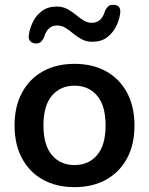

<svg xmlns="http://www.w3.org/2000/svg" viewBox="-20 -761 614 791"><path d="M287 10Q212 10 156.5 -21Q101 -52 70.5 -109Q40 -166 40 -244Q40 -322 70.5 -379Q101 -436 156.5 -467Q212 -498 287 -498Q362 -498 417.5 -467Q473 -436 503.5 -379Q534 -322 534 -244Q534 -166 503.5 -109Q473 -52 417.5 -21Q362 10 287 10ZM287 -81Q345 -81 380 -122Q415 -163 415 -244Q415 -326 380 -367Q345 -408 287 -408Q229 -408 194 -367Q159 -326 159 -244Q159 -163 194 -122Q229 -81 287 -81ZM126 -582Q112 -583 104 -592Q96 -601 99 -618Q103 -646 116.5 -672.5Q130 -699 154 -716.5Q178 -734 213 -734Q238 -734 257 -724Q276 -714 292 -700.5Q308 -687 324 -677Q340 -667 358 -667Q399 -667 413 -717Q419 -729 426.5 -735.5Q434 -742 447 -741Q480 -741 475 -705Q471 -676 457 -649.5Q443 -623 419.5 -606Q396 -589 361 -589Q336 -589 317 -599Q298 -609 282 -622.5Q266 -636 250 -646Q234 -656 215 -656Q175 -656 161 -606Q157 -597 149 -589Q141 -581 126 -582Z"/></svg>

Font: Chiron GoRound TC M
Style: Regular
Weight: 500
Designer: Ryoko NISHIZUKA 西塚涼子 (kana, bopomofo & ideographs); Paul D. Hunt (Latin, Greek & Cyrillic); Sandoll Communications 산돌커뮤니
Foundry: Adobe
Version: Version 1.000;hotconv 1.1.1;makeotfexe 2.6.0